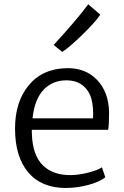

<svg xmlns="http://www.w3.org/2000/svg" viewBox="-20 -890 593 917"><path d="M277.3 -642.1 236.3 -675.3Q350.1 -799.3 401.4 -869.6L459 -819.8Q434.6 -783.7 372.8 -723.6Q311 -663.6 277.3 -642.1ZM294.4 7.8Q177.7 7.8 114.7 -66.9Q51.8 -141.6 51.8 -275.9Q51.8 -404.3 117.9 -483.6Q184.1 -563 301.3 -564.5Q389.2 -565.4 443.8 -508.1Q498.5 -450.7 501 -355.5Q501 -290.5 496.6 -270H131.8Q131.8 -256.8 132.3 -250.5Q133.8 -198.2 147.9 -159.7Q162.1 -121.1 187 -98.1Q211.9 -75.2 243.7 -64.5Q275.4 -53.7 315.4 -53.7Q353 -53.7 398.9 -64.9Q444.8 -76.2 466.8 -90.8L482.9 -43.5Q455.6 -21 401.4 -6.6Q347.2 7.8 294.4 7.8ZM296.4 -506.3Q231.4 -506.3 188.5 -461.7Q145.5 -417 135.3 -324.7H424.3Q427.2 -378.4 416.5 -417.7Q405.8 -457 375.5 -481.7Q345.2 -506.3 296.4 -506.3Z"/></svg>

Font: HaufeMerriweatherSansLt
Style: Regular
Weight: 300
Designer: Eben Sorkin
Foundry: Eben Sorkin
Version: Version 1.56